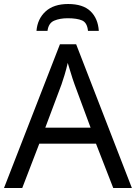

<svg xmlns="http://www.w3.org/2000/svg" viewBox="-20 -938 679 958"><path d="M545 0 459 -221H176L91 0H0L279 -717H360L638 0ZM352 -517Q349 -525 342 -546Q335 -567 328.5 -589.5Q322 -612 318 -624Q311 -593 302 -563.5Q293 -534 287 -517L206 -301H432ZM320 -918Q394 -918 431.5 -882Q469 -846 473 -784H419Q415 -825 389.5 -836Q364 -847 318 -847Q279 -847 250.5 -835Q222 -823 217 -784H162Q167 -844 207.5 -881Q248 -918 320 -918Z"/></svg>

Font: Noto Sans Living
Style: Regular
Weight: 400
Designer: Monotype Design Team
Foundry: Monotype Imaging Inc.
Version: Version 2.013; ttfautohint (v1.8.4.7-5d5b)